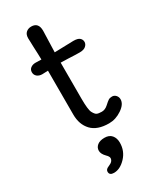

<svg xmlns="http://www.w3.org/2000/svg" viewBox="-237 -756 890 1086"><g transform="rotate(-30 208.0 -212.5)"><path d="M214.4 -494.6 337.9 -498Q366.7 -498 378.4 -487.5Q390.1 -477.1 390.1 -461.9Q390.1 -446.8 377 -435.1Q363.8 -423.3 337.2 -423.3Q310.5 -423.3 263.2 -425.8L214.4 -427.2V-192.9Q214.4 -120.1 224.9 -100.1Q235.4 -80.1 245.8 -75.2Q256.3 -70.3 277.8 -70.3Q299.3 -70.3 318.4 -87.6Q337.4 -105 346.4 -110.6Q355.5 -116.2 369.9 -116.2Q384.3 -116.2 394.3 -105Q404.3 -93.8 404.3 -78.6Q404.3 -46.9 364.5 -19.8Q324.7 7.3 280.8 7.3Q204.1 7.3 166.7 -32.5Q129.4 -72.3 129.4 -137.2V-423.8Q112.3 -422.4 92 -422.4Q71.8 -422.4 58.8 -433.1Q45.9 -443.8 45.9 -461.2Q45.9 -478.5 58.8 -488.3Q71.8 -498 90.6 -498Q109.4 -498 128.9 -497.1Q128.4 -513.2 127.9 -535.2L126 -578.1Q125.5 -599.6 124.8 -616.2Q124 -632.8 124 -638.2Q124 -663.1 137.7 -675.3Q151.4 -687.5 171.9 -687.5Q218.8 -687.5 218.8 -633.3ZM164.6 263.7Q135.3 263.7 135.3 240.2Q135.3 224.6 154.8 216.8Q174.3 209 181.6 200.2Q189 191.4 189 180.9Q189 170.4 174.3 156.2Q151.9 133.8 151.9 112.8Q151.9 91.8 168.7 78.1Q185.5 64.5 216.1 64.5Q246.6 64.5 262.5 83.3Q278.3 102.1 278.3 131.8Q278.3 186 241.7 224.9Q205.1 263.7 164.6 263.7Z"/></g></svg>

Font: Oldenburg
Style: Regular
Weight: 400
Designer: Nicole Fally
Foundry: Nicole Fally
Version: Version 1.001